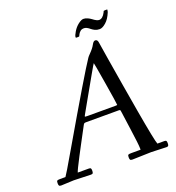

<svg xmlns="http://www.w3.org/2000/svg" viewBox="-148 -947 983 1071"><g transform="rotate(-20 344.0 -411.5)"><path d="M409.4 -740.5 403.8 -740H392.8Q389.9 -740 389.9 -744.1Q389.9 -753.2 402.8 -774.8Q415.8 -796.4 434.4 -810.7Q453.1 -825 465.5 -825Q477.8 -825 489.7 -819.3Q501.7 -813.7 510.5 -807.1Q533.4 -789.1 546.9 -789.1Q568.1 -789.1 584 -820.1Q584.7 -821.8 585.7 -824Q586.7 -826.2 586.9 -826.8Q587.2 -827.4 588.1 -828.1Q589.8 -829.1 595 -829.1H607.9Q608.9 -829.1 608.9 -826.3Q608.9 -823.5 607.8 -819.1Q606.7 -814.7 605.7 -812Q591.1 -776.6 569.9 -758.3Q548.8 -740 532.8 -740Q516.8 -740 505.4 -745.5Q493.9 -751 486.3 -757.3Q465.8 -774.9 451 -774.9Q436.3 -774.9 428.5 -767.7Q420.7 -760.5 417 -753.8Q413.3 -747.1 412.6 -745.1Q411.9 -743.2 411.6 -742.8Q411.4 -742.4 410.8 -741.5Q410.2 -740.5 409.4 -740.5ZM106.9 2.9 33 6.1Q22.7 6.1 19.9 2.2Q17.1 -1.7 17.1 -13.3Q17.1 -24.9 21.1 -27.5Q25.1 -30 38.1 -30H70.1Q77.9 -39.3 147.5 -159.2Q369.9 -541.3 418 -612.1Q423.1 -619.6 432.6 -628.9Q456.8 -653.3 466.3 -671.6Q475.8 -689.9 486.1 -689.9Q499.8 -689.9 502.2 -671.8Q504.6 -653.6 519.3 -564.8Q533.9 -476.1 546.5 -401.1Q559.1 -326.2 574.2 -238.3Q607.4 -47.9 616 -30H657Q665.5 -30 668.2 -26.6Q670.9 -23.2 670.9 -12.7Q670.9 -2.2 668.2 2Q665.5 6.1 657 6.1L566.9 2.9L455.1 6.1Q444.8 6.1 441.9 2.1Q439 -2 439 -13.4Q439 -24.9 443 -27.5Q447 -30 460 -30H516.1V-38.1Q516.1 -61.5 502.4 -158.1Q488.8 -254.6 487.7 -264Q486.6 -273.4 485.1 -275.8Q483.6 -278.1 477.1 -278.1H283.9Q274.9 -278.1 272 -276.2Q269 -274.4 265.9 -268.6Q262.7 -262.7 243.7 -227.1Q224.6 -191.4 212.3 -168.1Q200 -144.8 182.6 -111.8Q147 -43.7 143.1 -30H209Q217.5 -30 220.2 -26.6Q222.9 -23.2 222.9 -12.7Q222.9 -2.2 220.2 2Q217.5 6.1 209 6.1ZM302 -308.1H469Q479 -308.1 479 -310.1Q479 -320.3 458.1 -446.7Q437.3 -573 435.9 -573Q434.6 -573 403.4 -518.1Q372.3 -463.1 335.7 -398.6Q299.1 -334 293.1 -323.2Q287.1 -312.5 287.1 -310.3Q287.1 -308.1 302 -308.1Z"/></g></svg>

Font: Fanwood Text
Style: Italic
Weight: 400
Italic angle: -9°
Version: Version 1.101